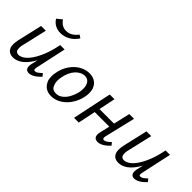

<svg xmlns="http://www.w3.org/2000/svg" viewBox="44 -1344 2033 2033"><g transform="rotate(45 1060.0 -327.5)"><path d="M384 5Q370 5 359.5 0Q349 -5 342.5 -16Q336 -27 335 -37Q334 -47 334 -51Q334 -64 337 -79L355 -158Q336 -124 316 -97Q276 -43 233 -18.5Q190 6 149 6Q126 6 105.5 -2Q85 -10 71 -29.5Q57 -49 55 -69Q53 -89 53 -98Q53 -126 61 -163L125 -441H196L133 -169Q126 -142 125.5 -129.5Q125 -117 125 -113Q125 -97 128.5 -84Q132 -71 143 -63Q154 -55 171 -55Q199 -55 232 -76.5Q265 -98 298 -145Q331 -192 361 -265Q391 -338 411 -441H477L403 -99Q400 -85 400 -76Q400 -70 402 -63Q404 -56 419 -56Q434 -56 451 -68Q468 -80 491 -102L516 -71Q481 -34 448 -14.5Q415 5 384 5ZM322 -532Q277 -532 241 -551.5Q205 -571 182 -608L240 -654Q264 -619 290.5 -605Q317 -591 347 -591Q386 -591 418 -609.5Q450 -628 478 -665L512 -642Q477 -588 427 -560Q377 -532 322 -532Z M724 10Q682 10 651.5 -6.5Q621 -23 603 -52Q585 -81 582 -106.5Q579 -132 579 -145Q579 -173 586 -204Q596 -257 620 -301.5Q644 -346 678.5 -379.5Q713 -413 755 -431.5Q797 -450 843 -450Q884 -450 915 -434.5Q946 -419 964 -391Q982 -363 985.5 -337Q989 -311 989 -297Q989 -269 982 -238Q972 -188 947.5 -142.5Q923 -97 889.5 -63.5Q856 -30 814 -10Q772 10 724 10ZM743 -46Q773 -46 799.5 -61.5Q826 -77 846.5 -102.5Q867 -128 882.5 -162.5Q898 -197 906 -234Q911 -261 911 -285Q911 -292 910 -310Q909 -328 899.5 -349.5Q890 -371 871.5 -383.5Q853 -396 826 -396Q799 -396 772.5 -382.5Q746 -369 724 -345Q702 -321 686 -286.5Q670 -252 662 -210Q656 -180 656 -155Q656 -118 673 -82Q690 -46 743 -46Z M1059 0 1152 -442H1223L1184 -256H1402L1445 -442H1516L1434 -99Q1431 -88 1431 -79Q1431 -73 1434 -64.5Q1437 -56 1451 -56Q1466 -56 1484 -68Q1502 -80 1524 -102L1549 -72Q1514 -34 1480 -14.5Q1446 5 1414 5Q1399 5 1387 0Q1375 -5 1368 -16Q1361 -27 1360 -38Q1359 -49 1359 -53Q1359 -69 1364 -90L1389 -198H1171L1130 0Z M1962 5Q1948 5 1937.5 0Q1927 -5 1920.5 -16Q1914 -27 1913 -37Q1912 -47 1912 -51Q1912 -64 1915 -79L1933 -158Q1914 -124 1894 -97Q1854 -43 1811 -18.5Q1768 6 1727 6Q1704 6 1683.5 -2Q1663 -10 1649 -29.5Q1635 -49 1633 -69Q1631 -89 1631 -98Q1631 -126 1639 -163L1703 -441H1774L1711 -169Q1704 -142 1703.5 -129.5Q1703 -117 1703 -113Q1703 -97 1706.5 -84Q1710 -71 1721 -63Q1732 -55 1749 -55Q1777 -55 1810 -76.5Q1843 -98 1876 -145Q1909 -192 1939 -265Q1969 -338 1989 -441H2055L1981 -99Q1978 -85 1978 -76Q1978 -70 1980 -63Q1982 -56 1997 -56Q2012 -56 2029 -68Q2046 -80 2069 -102L2094 -71Q2059 -34 2026 -14.5Q1993 5 1962 5Z"/></g></svg>

Font: Isabella Sans
Style: Italic
Weight: 400
Italic angle: -12°
Designer: Christian Thalmann (Catharsis Fonts), Cristiano Sobral
Foundry: The Isabella Sans Project Authors
Version: Version 2.026; ttfautohint (v1.8.4.7-5d5b-dirty)